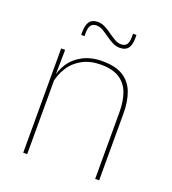

<svg xmlns="http://www.w3.org/2000/svg" viewBox="-122 -747 752 840"><g transform="rotate(20 254.0 -327.0)"><path d="M416 0V-310Q416 -363 401.8 -400.5Q387.5 -438 355.5 -458.2Q323.5 -478.5 270 -478.5Q220.5 -478.5 183.8 -458.8Q147 -439 125 -404.2Q103 -369.5 96 -325L87 -344H92.5Q97 -385 118.8 -419.2Q140.5 -453.5 179 -474.2Q217.5 -495 271 -495Q331.5 -495 367.2 -472.8Q403 -450.5 418.8 -409.2Q434.5 -368 434.5 -311V0ZM81 0V-485.5H99.5L97.5 -358.5H99.5V0ZM320.5 -575.5Q302 -575.5 285.5 -584.2Q269 -593 253.5 -604.2Q238 -615.5 223 -624.2Q208 -633 193 -633Q175 -633 166.8 -621.5Q158.5 -610 158.5 -585V-571H143V-585.5Q143 -617.5 155 -633.5Q167 -649.5 193 -649.5Q211 -649.5 227.5 -640.8Q244 -632 259.5 -620.8Q275 -609.5 290.2 -600.8Q305.5 -592 320.5 -592Q338.5 -592 346.5 -603.5Q354.5 -615 354.5 -640V-653.5H370.5V-639Q370.5 -607 358.5 -591.2Q346.5 -575.5 320.5 -575.5Z"/></g></svg>

Font: Anek Gurmukhi Medium Thin
Style: Regular
Weight: 250
Version: Version 1.003